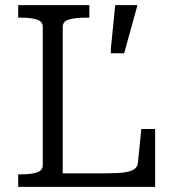

<svg xmlns="http://www.w3.org/2000/svg" viewBox="-20 -730 678 750"><path d="M329 -710H51V-661H62Q99 -661 123 -654Q147 -647 147 -625V-85Q147 -63 123 -56Q99 -49 62 -49H51V0H586V-226H532L519 -97Q518 -79 505 -69.5Q492 -60 465 -56.5Q438 -53 395 -53H225V-625Q225 -647 250 -654Q275 -661 314 -661H329ZM465 -522 517 -710H430L413 -539V-522Z"/></svg>

Font: Roboto Serif Light
Style: Regular
Weight: 300
Designer: Greg Gazdowicz
Foundry: Commercial Type
Version: Version 1.008